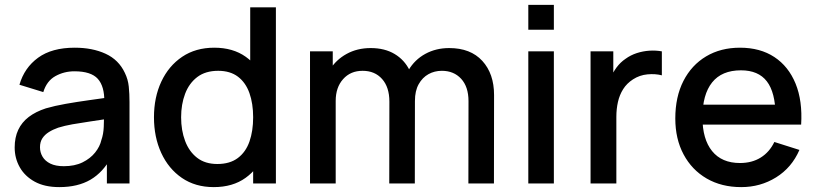

<svg xmlns="http://www.w3.org/2000/svg" viewBox="-20 -750 3338 785"><path d="M222.5 15Q162.5 15 122 -7.2Q81.5 -29.5 60.8 -66.2Q40 -103 40 -147Q40 -188 54.5 -219Q69 -250 97.5 -271.8Q126 -293.5 167.5 -307Q203.5 -317.5 249 -325.5Q294.5 -333.5 344.8 -340.5Q395 -347.5 444.5 -354.5L406.5 -333.5Q407.5 -397 379.8 -427.8Q352 -458.5 284.5 -458.5Q242 -458.5 206.5 -438.8Q171 -419 157 -373.5L59.5 -403.5Q79.5 -473 135.8 -514Q192 -555 285.5 -555Q358 -555 411.8 -530.2Q465.5 -505.5 490.5 -452Q503.5 -425.5 506.5 -396Q509.5 -366.5 509.5 -332.5V0H417V-123.5L435 -107.5Q401.5 -45.5 349.8 -15.2Q298 15 222.5 15ZM241 -70.5Q285.5 -70.5 317.5 -86.2Q349.5 -102 369 -126.5Q388.5 -151 394.5 -177.5Q403 -201.5 404.2 -231.5Q405.5 -261.5 405.5 -279.5L439.5 -267Q390 -259.5 349.5 -253.5Q309 -247.5 276.2 -241.8Q243.5 -236 218 -228Q196.5 -220.5 179.8 -210Q163 -199.5 153.2 -184.5Q143.5 -169.5 143.5 -148Q143.5 -127 154 -109.2Q164.5 -91.5 186 -81Q207.5 -70.5 241 -70.5Z M854 15Q778.5 15 723.8 -22.5Q669 -60 639.2 -124.8Q609.5 -189.5 609.5 -270.5Q609.5 -352 639.5 -416.2Q669.5 -480.5 724.8 -517.8Q780 -555 856 -555Q932.5 -555 984.8 -517.8Q1037 -480.5 1063.8 -416Q1090.5 -351.5 1090.5 -270.5Q1090.5 -189.5 1063.5 -125Q1036.5 -60.5 984 -22.8Q931.5 15 854 15ZM868.5 -79.5Q920 -79.5 952.5 -104Q985 -128.5 1000 -171.5Q1015 -214.5 1015 -270.5Q1015 -326.5 999.8 -369.5Q984.5 -412.5 952.8 -436.5Q921 -460.5 872 -460.5Q820 -460.5 786.5 -435Q753 -409.5 736.8 -366.5Q720.5 -323.5 720.5 -270.5Q720.5 -217 736.8 -173.8Q753 -130.5 785.8 -105Q818.5 -79.5 868.5 -79.5ZM1015 0V-388.5H1003V-720H1108V0Z M1895 0 1895.5 -336.5Q1895.5 -395 1865.5 -427.8Q1835.5 -460.5 1786.5 -460.5Q1756.5 -460.5 1731.8 -446.8Q1707 -433 1691.8 -405.8Q1676.5 -378.5 1676.5 -337.5L1626 -363Q1625 -420 1650.2 -463Q1675.5 -506 1719 -529.8Q1762.5 -553.5 1816.5 -553.5Q1904 -553.5 1952 -501Q2000 -448.5 2000 -361.5L1999.5 0ZM1247.5 0V-540H1340.5V-384H1352.5V0ZM1571.5 0 1572 -334.5Q1572 -393.5 1542.2 -427Q1512.5 -460.5 1462.5 -460.5Q1413 -460.5 1382.8 -426.5Q1352.5 -392.5 1352.5 -337.5L1302.5 -369.5Q1302.5 -422.5 1328 -464Q1353.5 -505.5 1397 -529.5Q1440.5 -553.5 1495.5 -553.5Q1553 -553.5 1593.5 -529.2Q1634 -505 1655.2 -461.5Q1676.5 -418 1676.5 -360.5L1676 0Z M2140 -628.5V-730H2244.5V-628.5ZM2140 0V-540H2244.5V0Z M2394.5 0V-540H2487.5V-409L2474.5 -426Q2484.5 -452 2500.5 -473.8Q2516.5 -495.5 2537.5 -509.5Q2558 -524.5 2583.2 -532.8Q2608.5 -541 2635 -542.8Q2661.5 -544.5 2686 -540V-442Q2659.5 -449 2627.2 -446Q2595 -443 2568 -425.5Q2542.5 -409 2527.8 -385.5Q2513 -362 2506.5 -333.2Q2500 -304.5 2500 -272.5V0Z M3010.5 15Q2930 15 2869.2 -20.2Q2808.5 -55.5 2774.8 -118.8Q2741 -182 2741 -265.5Q2741 -354 2774.2 -419Q2807.5 -484 2867 -519.5Q2926.5 -555 3005.5 -555Q3088 -555 3146 -516.8Q3204 -478.5 3232.8 -408Q3261.5 -337.5 3255.5 -240.5H3151V-278.5Q3150 -372.5 3115.2 -417.5Q3080.5 -462.5 3009.5 -462.5Q2931 -462.5 2891.5 -413Q2852 -363.5 2852 -270Q2852 -181 2891.5 -132.2Q2931 -83.5 3005.5 -83.5Q3054.5 -83.5 3090.2 -105.8Q3126 -128 3146 -169.5L3248.5 -137Q3217 -64.5 3153 -24.8Q3089 15 3010.5 15ZM2818 -240.5V-322H3203.5V-240.5Z"/></svg>

Font: Manrope ExtraLight SemiBold
Style: Regular
Weight: 600
Version: Version 4.504